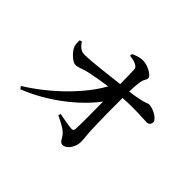

<svg xmlns="http://www.w3.org/2000/svg" viewBox="-170 -1047 1340 1340"><g transform="rotate(45 500.0 -377.5)"><path d="M93 -37C281 -109 465 -252 563 -385C564 -269 565 -148 562 -112C561 -99 553 -93 540 -94C509 -96 460 -106 415 -114L409 -97C449 -76 490 -58 517 -32C544 -8 545 30 578 30C613 30 653 -22 653 -76C653 -111 647 -143 645 -194C642 -269 640 -412 641 -498C765 -507 837 -497 879 -497C900 -497 913 -511 913 -530C913 -560 846 -598 805 -598C789 -598 780 -580 642 -563C643 -595 645 -633 650 -663C655 -698 671 -702 671 -725C671 -745 609 -785 556 -785C525 -785 490 -771 470 -761V-744C492 -741 516 -738 535 -727C552 -718 558 -710 558 -690C560 -656 561 -598 561 -555C454 -543 309 -524 239 -524C207 -523 185 -543 160 -577L144 -570C144 -548 145 -527 152 -510C163 -483 213 -429 245 -429C274 -429 301 -446 347 -456C391 -465 448 -476 513 -485C431 -335 260 -167 80 -56Z"/></g></svg>

Font: Noto Serif CJK KR SemiBold
Style: Regular
Weight: 600
Designer: Ryoko NISHIZUKA 西塚涼子 (kana & ideographs); Frank Grießhammer (Latin, Greek & Cyrillic); Wenlong ZHANG 张文龙 (bopomofo); San
Foundry: Adobe
Version: Version 2.001;hotconv 1.1.0;makeotfexe 2.6.0